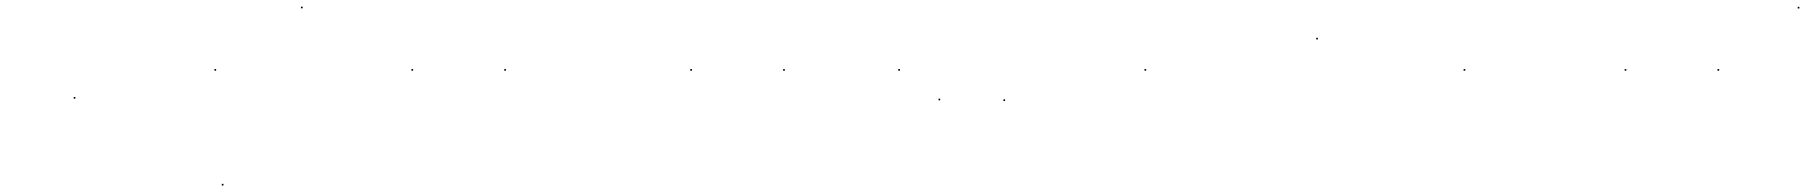

<svg xmlns="http://www.w3.org/2000/svg" viewBox="-20 -287 5428 577"><path d="M201.5 9.5H206.5V4.5H201.5ZM624.5 -74.5H629.5V-79.5H624.5Z M884.5 -262H889.5V-267H884.5ZM646.5 270.5H651.5V265.5H646.5ZM1216.5 -74.5H1221.5V-79.5H1216.5Z M1495.5 -74.5H1500.5V-79.5H1495.5Z M2054.5 -74.5H2059.5V-79.5H2054.5Z M2333.5 -74.5H2338.5V-79.5H2333.5Z M2679.5 -74.5H2684.5V-79.5H2679.5Z M2800.5 14.5H2805.5V9.5H2800.5ZM2995.5 16.5H3000.5V11.5H2995.5ZM3419.5 -74.5H3424.5V-79.5H3419.5Z M3935.5 -168.5H3940.5V-173.5H3935.5Z M4378.5 -74.5H4383.5V-79.5H4378.5Z M4862.5 -74.5H4867.5V-79.5H4862.5Z M5141.5 -74.5H5146.5V-79.5H5141.5Z M5382.5 -261.5H5387.5V-266.5H5382.5Z"/></svg>

Font: FRB American Cursive Just Endings
Style: Italic
Weight: 400
Italic angle: -25°
Version: Version 2.0;Modular Font Editor K font №1